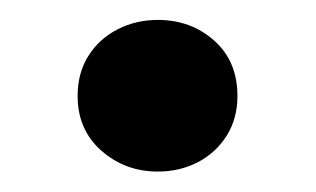

<svg xmlns="http://www.w3.org/2000/svg" viewBox="-20 -432 309 188"><path d="M134.5 -264Q102.5 -264 79.2 -284.5Q56 -305 56 -338Q56 -360.5 66.5 -377.2Q77 -394 95 -403.2Q113 -412.5 134.5 -412.5Q167 -412.5 189.8 -392.2Q212.5 -372 212.5 -338Q212.5 -316 202 -299.2Q191.5 -282.5 173.8 -273.2Q156 -264 134.5 -264Z"/></svg>

Font: Geologica Thin Cursive
Style: Regular
Weight: 400
Version: Version 1.010;gftools[0.9.28]